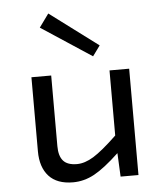

<svg xmlns="http://www.w3.org/2000/svg" viewBox="-53 -782 720 836"><g transform="rotate(-5 307.0 -364.0)"><path d="M399.9 -577.1 367.2 -532.2 147 -676.8 189 -734.9ZM519 0H440.9L436 -103Q371.1 -42 326.2 -17.6Q281.2 6.8 232.9 6.8Q163.1 6.8 127.4 -32.2Q91.8 -71.3 91.8 -141.1V-464.8H178.2V-155.8Q178.2 -112.8 196.8 -91.8Q215.3 -70.8 256.8 -70.8Q291 -70.8 329.6 -94.5Q368.2 -118.2 433.1 -180.2V-464.8H519Z"/></g></svg>

Font: IntelOne Mono
Style: Regular
Weight: 400
Designer: Fred Shallcrass
Foundry: Frere-Jones Type LLC
Version: Version 1.200;hotconv 1.1.0;makeotfexe 2.6.0;FJTRelease1.2